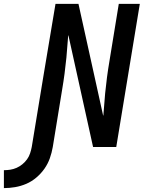

<svg xmlns="http://www.w3.org/2000/svg" viewBox="-136 -755 756 986"><path d="M-116 211V119Q-100 119 -83.5 116.5Q-67 114 -51 107Q-35 100 -21 88.5Q-7 77 3 63Q13 49 18.5 32.5Q24 16 27 0Q57 -184 87.5 -367.5Q118 -551 149 -735H267L394 -160Q394 -162 394.5 -163Q395 -164 395 -165L404 -276Q408 -317 413.5 -358.5Q419 -400 426 -441L474 -735H582L461 0H342L215 -575Q215 -573 214.5 -572Q214 -571 214 -570L205 -459Q201 -418 195.5 -376.5Q190 -335 183 -294L135 0Q130 29 120 57.5Q110 86 92.5 111Q75 136 51 156.5Q27 177 -1 189Q-29 201 -58.5 206Q-88 211 -116 211Z"/></svg>

Font: Iosevka Curly SmBdEx
Style: Italic
Weight: 600
Width: 7
Italic angle: -9°
Monospace: yes
Designer: Belleve Invis
Foundry: Belleve Invis
Version: Version 11.1.0; ttfautohint (v1.8.3)